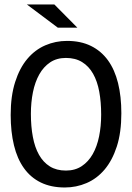

<svg xmlns="http://www.w3.org/2000/svg" viewBox="-20 -830 590 859"><path d="M522.9 -323.2C522.9 -373.4 518 -418.5 508.1 -458.5C498.1 -498.5 483.1 -532.5 462.9 -560.3C442.7 -588.1 417.4 -609.5 387 -624.5C356.5 -639.5 320.8 -647 279.8 -647C245.6 -647 213.2 -640.4 182.6 -627.2C152 -614 125.2 -593.8 102.3 -566.7C79.3 -539.5 61.2 -505 47.9 -463.4C34.5 -421.7 27.8 -372.6 27.8 -315.9C27.8 -265.5 32.7 -220.1 42.5 -179.9C52.2 -139.7 67.1 -105.6 87.2 -77.6C107.2 -49.6 132.4 -28.2 162.8 -13.4C193.3 1.4 229 8.8 270 8.8C304.2 8.8 336.7 2.2 367.4 -11C398.2 -24.2 425 -44.4 448 -71.5C470.9 -98.7 489.2 -133.1 502.7 -174.8C516.2 -216.5 522.9 -266 522.9 -323.2ZM432.6 -316.9C432.6 -282.4 429.5 -250 423.3 -219.7C417.2 -189.5 407.6 -163 394.8 -140.4C381.9 -117.8 365.6 -99.9 345.7 -86.7C325.8 -73.5 302.2 -66.9 274.9 -66.9C246.9 -66.9 223 -73.1 203.1 -85.4C183.3 -97.8 167.1 -115.2 154.5 -137.5C142 -159.7 132.8 -186.4 127 -217.5C121.1 -248.6 118.2 -283 118.2 -320.8C118.2 -355 121.3 -387.3 127.4 -417.7C133.6 -448.2 143.1 -474.7 155.8 -497.3C168.5 -519.9 184.7 -537.8 204.3 -551C224 -564.2 247.6 -570.8 274.9 -570.8C303.2 -570.8 327.4 -564.6 347.4 -552.2C367.4 -539.9 383.8 -522.5 396.5 -500C409.2 -477.5 418.4 -450.8 424.1 -419.7C429.8 -388.6 432.6 -354.3 432.6 -316.9ZM326.2 -706.1 223.1 -810.1H100.1L238.8 -706.1ZM0 -638.2Z"/></svg>

Font: CodeNewRoman Nerd Font Mono
Style: Regular
Weight: 400
Monospace: yes
Designer: Sam Radian
Foundry: Code New Roman
Version: Version 2.00 November 29, 2014;Nerd Fonts 3.2.1